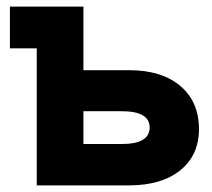

<svg xmlns="http://www.w3.org/2000/svg" viewBox="-20 -560 640 580"><path d="M91 0V-414H10V-540H232V-348H370Q468 -348 524.5 -300.5Q581 -253 581 -170Q581 -91 524.5 -45.5Q468 0 370 0ZM232 -125H348Q432 -125 432 -175Q432 -224 348 -224H232Z"/></svg>

Font: Geist Mono Black
Style: Regular
Weight: 900
Monospace: yes
Designer: Basement.studio, Andrés Briganti, Mateo Zaragoza
Foundry: Basement.studio, Vercel, Andrés Briganti, Guido Ferreyra, Mateo Zaragoza
Version: Version 1.500; ttfautohint (v1.8.4.7-5d5b)